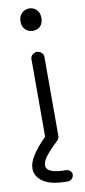

<svg xmlns="http://www.w3.org/2000/svg" viewBox="-115 -644 400 904"><g transform="rotate(-10 85.0 -192.0)"><path d="M132 225Q53 225 16 200Q-21 175 -21 136Q-21 83 64 -1V-372Q64 -384 73.5 -392.5Q83 -401 95 -401Q107 -401 116.5 -392.5Q126 -384 126 -372V6Q126 18 116 28Q71 71 55.5 93Q40 115 40 132Q40 171 132 171Q144 171 152.5 178.5Q161 186 161 197Q161 208 152.5 216.5Q144 225 132 225ZM95 -502Q73 -502 58.5 -516Q44 -530 44 -555Q44 -580 59 -594.5Q74 -609 95 -609Q114 -609 129 -595Q144 -581 144 -555Q144 -529 129.5 -515.5Q115 -502 95 -502Z"/></g></svg>

Font: Hoogli Medium
Style: Regular
Weight: 500
Designer: Anand Singh Naorem
Foundry: Brand New Type
Version: Version 1.00 b007